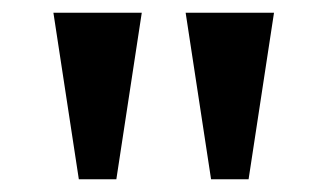

<svg xmlns="http://www.w3.org/2000/svg" viewBox="-20 -734 515 302"><path d="M104 -452 64 -714H203L163 -452ZM312 -452 272 -714H411L371 -452Z"/></svg>

Font: Noto Serif Tibetan SemiBold
Style: Regular
Weight: 600
Designer: Monotype Design Team
Foundry: Monotype Imaging Inc.
Version: Version 2.103; ttfautohint (v1.8.4.7-5d5b)